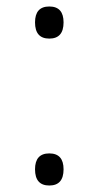

<svg xmlns="http://www.w3.org/2000/svg" viewBox="-20 -561 304 592"><path d="M132 -442Q88 -442 88 -492Q88 -541 132 -541Q176 -541 176 -492Q176 -442 132 -442ZM132 11Q88 11 88 -39Q88 -88 132 -88Q176 -88 176 -39Q176 11 132 11Z"/></svg>

Font: Noto Sans Bengali UI Light
Style: Regular
Weight: 300
Designer: Jelle Bosma - Monotype Design Team
Foundry: Monotype Imaging Inc.
Version: Version 2.003; ttfautohint (v1.8.4.7-5d5b)